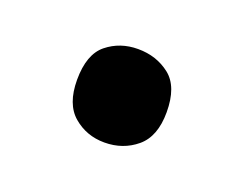

<svg xmlns="http://www.w3.org/2000/svg" viewBox="-42 -200 359 282"><g transform="rotate(20 137.0 -59.0)"><path d="M67 -59Q67 -99 87.5 -115.5Q108 -132 136 -132Q165 -132 186 -115.5Q207 -99 207 -59Q207 -21 186 -3.5Q165 14 136 14Q108 14 87.5 -3.5Q67 -21 67 -59Z"/></g></svg>

Font: Noto Sans NKo Unjoined Medium
Style: Regular
Weight: 500
Designer: Monotype Design Team
Foundry: Monotype Imaging Inc.
Version: Version 2.004